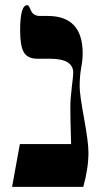

<svg xmlns="http://www.w3.org/2000/svg" viewBox="-20 -725 390 745"><path d="M323.2 -132.8Q323.2 -72.3 303.2 0H26.9L57.1 -166H255.9Q252.9 -262.7 252.9 -309.1Q252.9 -339.8 258.5 -385.7Q264.2 -431.6 264.2 -442.9Q264.2 -497.1 173.8 -497.1H125Q86.4 -497.1 71.8 -523.4Q58.1 -547.9 58.1 -606.9Q58.1 -705.1 85.9 -705.1Q91.8 -705.1 100.3 -684.1Q108.9 -663.1 134.8 -663.1H165Q300.8 -663.1 300.8 -518.1Q300.8 -493.2 294.9 -461.2Q289.1 -429.2 289.1 -389.2Q289.1 -358.4 306.2 -265.9Q323.2 -173.3 323.2 -132.8Z"/></svg>

Font: Ezra SIL
Style: Regular
Weight: 400
Designer: Development by SIL's NRSI team. OpenType tables by Ralph Hancock ( hancock@dircon.co.uk )
Foundry: SIL International, Version 2.51: 2007
Version: Version 2.51, 2007